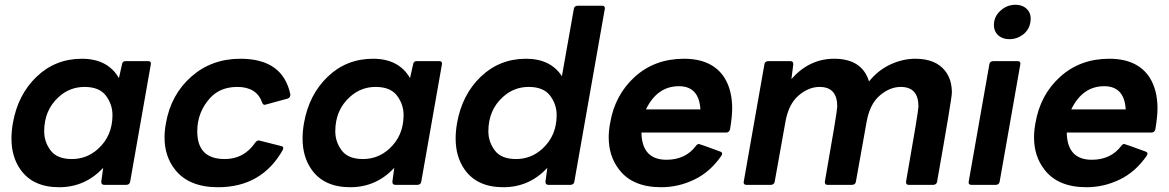

<svg xmlns="http://www.w3.org/2000/svg" viewBox="-20 -774 4895 804"><path d="M228 10Q117 10 65 -65Q28 -118 28 -194Q28 -225 34 -259Q55 -378 133.5 -453Q212 -528 323 -528Q431 -528 478 -447L491 -505Q493 -518 505 -518H601Q612 -518 612 -507L525 -13Q523 -1 510 0H416Q404 0 404 -13L412 -71Q336 10 228 10ZM281 -108Q343 -108 390 -150Q451 -205 451 -292Q451 -337 423.5 -373.5Q396 -410 334 -410Q272 -410 226 -368Q165 -313 165 -224Q165 -180 192 -144Q219 -108 281 -108Z M893 10Q770 10 712 -65Q669 -120 669 -199Q669 -227 675 -259Q696 -378 781 -453Q866 -528 987 -528Q1165 -528 1196 -378Q1196 -365 1184 -361L1089 -335Q1081 -335 1078 -344Q1055 -410 974 -410Q904 -410 862 -366Q806 -306 806 -224Q806 -108 921 -108Q1002 -108 1049 -177Q1056 -186 1064 -186L1159 -162Q1166 -160 1166 -154Q1166 -150 1164 -146Q1076 10 893 10Z M1447 10Q1336 10 1284 -65Q1247 -118 1247 -194Q1247 -225 1253 -259Q1274 -378 1352.5 -453Q1431 -528 1542 -528Q1650 -528 1697 -447L1710 -505Q1712 -518 1724 -518H1820Q1831 -518 1831 -507L1744 -13Q1742 -1 1729 0H1635Q1623 0 1623 -13L1631 -71Q1555 10 1447 10ZM1500 -108Q1562 -108 1609 -150Q1670 -205 1670 -292Q1670 -337 1642.5 -373.5Q1615 -410 1553 -410Q1491 -410 1445 -368Q1384 -313 1384 -224Q1384 -180 1411 -144Q1438 -108 1500 -108Z M2088 10Q1977 10 1925 -65Q1888 -118 1888 -194Q1888 -225 1894 -259Q1915 -378 1993.5 -453Q2072 -528 2183 -528Q2285 -528 2333 -455L2383 -737Q2385 -749 2398 -750H2502Q2513 -750 2513 -739L2385 -13Q2383 -1 2370 0H2276Q2264 0 2264 -13L2272 -71Q2196 10 2088 10ZM2141 -108Q2203 -108 2250 -150Q2311 -205 2311 -292Q2311 -337 2283.5 -373.5Q2256 -410 2194 -410Q2132 -410 2086 -368Q2025 -313 2025 -224Q2025 -180 2052 -144Q2079 -108 2141 -108Z M2749 10Q2627 10 2571 -66Q2529 -121 2529 -199Q2529 -227 2535 -259Q2555 -377 2638.5 -452.5Q2722 -528 2844 -528Q2963 -528 3014 -448Q3046 -396 3046 -320Q3046 -286 3037 -232Q3033 -219 3021 -219H2666Q2668 -105 2771 -105Q2851 -105 2895 -164Q2900 -171 2907 -171Q2910 -171 2997 -139Q3004 -136 3004 -131Q3004 -127 3001 -122Q2954 -54 2887.5 -22Q2821 10 2749 10ZM2913 -316Q2907 -413 2823 -413Q2732 -413 2685 -316Z M3889 0H3785Q3774 0 3774 -11V-13Q3826 -308 3826 -328Q3826 -410 3752 -410Q3706 -410 3664 -374Q3622 -338 3609 -264L3564 -13Q3562 -1 3549 0H3445Q3434 0 3434 -11V-13Q3486 -308 3486 -328Q3486 -410 3412 -410Q3366 -410 3324 -374Q3282 -338 3269 -264L3224 -13Q3222 -1 3209 0H3105Q3094 0 3094 -11L3181 -505Q3183 -517 3196 -518H3290Q3302 -518 3302 -505L3294 -443Q3369 -528 3473 -528Q3590 -528 3619 -433Q3657 -480 3708.5 -504Q3760 -528 3813 -528Q3898 -528 3938 -477Q3966 -441 3966 -386Q3966 -363 3904 -13Q3902 -1 3889 0Z M4207 -610Q4175 -610 4156 -630Q4142 -646 4142 -669Q4142 -708 4175 -734Q4200 -754 4232 -754Q4264 -754 4282 -734Q4296 -719 4296 -697Q4296 -655 4265 -630Q4239 -610 4207 -610ZM4151 0H4047Q4036 0 4036 -11L4123 -505Q4125 -517 4138 -518H4242Q4253 -518 4253 -507L4166 -13Q4164 -1 4151 0Z M4530 10Q4408 10 4352 -66Q4310 -121 4310 -199Q4310 -227 4316 -259Q4336 -377 4419.5 -452.5Q4503 -528 4625 -528Q4744 -528 4795 -448Q4827 -396 4827 -320Q4827 -286 4818 -232Q4814 -219 4802 -219H4447Q4449 -105 4552 -105Q4632 -105 4676 -164Q4681 -171 4688 -171Q4691 -171 4778 -139Q4785 -136 4785 -131Q4785 -127 4782 -122Q4735 -54 4668.5 -22Q4602 10 4530 10ZM4694 -316Q4688 -413 4604 -413Q4513 -413 4466 -316Z"/></svg>

Font: YamahaIndonesia935. App
Style: Bold Italic
Weight: 700
Italic angle: -10°
Designer: Dalton Maag Ltd
Foundry: Dalton Maag Ltd
Version: Version 1.002; January 01, 2024; Regular/Italic